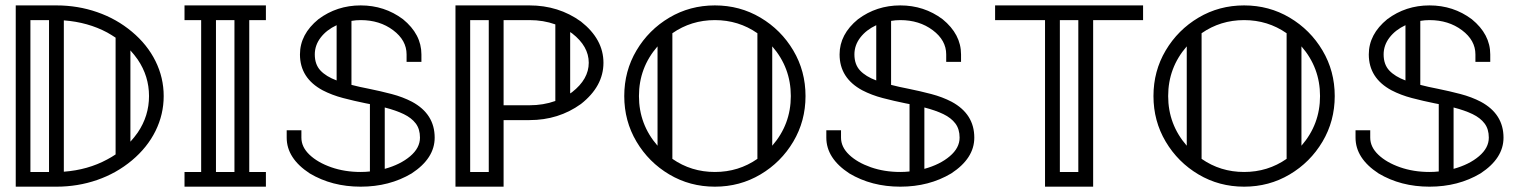

<svg xmlns="http://www.w3.org/2000/svg" viewBox="-20 -701 5705 721"><path d="M164.1 -55.2V-625.5H94.2V-55.2ZM469.7 -168.9Q484.4 -185.1 497.1 -203.1Q539.6 -265.6 539.6 -340.3Q539.6 -415 497.1 -477.5Q484.4 -495.6 469.7 -511.7ZM414.1 -559.6Q398.9 -569.8 382.3 -579.1Q310.1 -617.7 219.7 -624.5V-56.2Q310.1 -63 382.3 -102.1Q398.9 -110.8 414.1 -121.1ZM191.9 0H39.1V-680.7H191.9Q272 -680.7 344.7 -655.5Q417.5 -630.4 475.3 -582Q533.2 -533.7 564 -471.4Q594.7 -409.2 594.7 -340.3Q594.7 -271.5 564 -209.2Q533.2 -147 475.3 -98.6Q417.5 -50.3 344.7 -25.1Q272 0 191.9 0Z M860.4 -55.2V-625.5H791V-55.2ZM978.5 0H672.9V-55.2H735.4V-625.5H672.9V-680.7H978.5V-625.5H916V-55.2H978.5Z M1334.5 0Q1226.6 0 1143.1 -49.8Q1056.6 -106.4 1056.6 -184.1V-211.9H1111.8V-184.1Q1111.8 -148.9 1142.3 -119.9Q1172.9 -90.8 1223.6 -73Q1274.4 -55.2 1334.5 -55.2Q1352.1 -55.2 1369.1 -57.1V-310.1L1354 -313Q1310.5 -321.8 1268.6 -332.8Q1226.6 -343.8 1191.9 -361.8Q1106.4 -407.7 1106.4 -496.6Q1106.4 -572.3 1175.8 -628.9Q1245.1 -680.7 1334.5 -680.7Q1423.8 -680.7 1493.2 -628.9Q1562.5 -572.3 1562.5 -496.6V-468.8H1506.8V-496.6Q1506.8 -549.8 1456.3 -587.6Q1405.8 -625.5 1334.5 -625.5Q1316.4 -625.5 1299.8 -622.6V-382.3Q1329.6 -374.5 1365.2 -367.7Q1408.7 -358.9 1450.7 -347.9Q1492.7 -336.9 1527.3 -318.8Q1612.3 -272.9 1612.3 -184.1Q1612.3 -106.4 1525.9 -49.8Q1442.4 0 1334.5 0ZM1244.1 -398.9V-606.4Q1206.5 -588.9 1184.3 -560.1Q1162.1 -531.2 1162.1 -496.6Q1162.1 -459 1183.3 -436.3Q1204.6 -413.6 1244.1 -398.9ZM1424.8 -66.9Q1483.4 -83 1520.3 -114.3Q1557.1 -145.5 1557.1 -184.1Q1557.1 -216.3 1541.3 -237.3Q1525.4 -258.3 1496.1 -272.5Q1466.8 -286.6 1424.8 -297.4Z M1815.4 -55.2V-625.5H1745.6V-55.2ZM2121.1 -350.1Q2125 -352.5 2128.4 -355Q2190.9 -403.8 2190.9 -465.3Q2190.9 -527.3 2128.4 -575.7Q2125 -578.1 2121.1 -580.6ZM2065.4 -609.4Q2020.5 -625.5 1968.3 -625.5H1871.1V-305.7H1968.3Q2020.5 -305.7 2065.4 -321.8ZM1871.1 0H1690.4V-680.7H1968.3Q2077.6 -680.7 2161.6 -620.1Q2246.1 -553.7 2246.1 -465.3Q2246.1 -377 2161.6 -310.5Q2077.6 -250 1968.3 -250H1871.1Z M2664.6 0Q2570.8 0 2493.4 -45.9Q2416 -91.8 2370.1 -169.2Q2324.2 -246.6 2324.2 -340.3Q2324.2 -434.1 2370.1 -511.5Q2416 -588.9 2493.4 -634.8Q2570.8 -680.7 2664.6 -680.7Q2758.3 -680.7 2835.7 -634.8Q2913.1 -588.9 2959 -511.5Q3004.9 -434.1 3004.9 -340.3Q3004.9 -246.6 2959 -169.2Q2913.1 -91.8 2835.7 -45.9Q2758.3 0 2664.6 0ZM2449.2 -153.8V-526.9Q2379.4 -446.8 2379.4 -340.3Q2379.4 -233.9 2449.2 -153.8ZM2664.6 -55.2Q2753.4 -55.2 2824.2 -104.5V-576.2Q2753.4 -625.5 2664.6 -625.5Q2575.7 -625.5 2504.9 -576.2V-104.5Q2575.7 -55.2 2664.6 -55.2ZM2879.9 -153.8Q2949.7 -233.9 2949.7 -340.3Q2949.7 -446.8 2879.9 -526.9Z M3360.8 0Q3252.9 0 3169.4 -49.8Q3083 -106.4 3083 -184.1V-211.9H3138.2V-184.1Q3138.2 -148.9 3168.7 -119.9Q3199.2 -90.8 3250 -73Q3300.8 -55.2 3360.8 -55.2Q3378.4 -55.2 3395.5 -57.1V-310.1L3380.4 -313Q3336.9 -321.8 3294.9 -332.8Q3252.9 -343.8 3218.3 -361.8Q3132.8 -407.7 3132.8 -496.6Q3132.8 -572.3 3202.1 -628.9Q3271.5 -680.7 3360.8 -680.7Q3450.2 -680.7 3519.5 -628.9Q3588.9 -572.3 3588.9 -496.6V-468.8H3533.2V-496.6Q3533.2 -549.8 3482.7 -587.6Q3432.1 -625.5 3360.8 -625.5Q3342.8 -625.5 3326.2 -622.6V-382.3Q3356 -374.5 3391.6 -367.7Q3435.1 -358.9 3477.1 -347.9Q3519 -336.9 3553.7 -318.8Q3638.7 -272.9 3638.7 -184.1Q3638.7 -106.4 3552.2 -49.8Q3468.8 0 3360.8 0ZM3270.5 -398.9V-606.4Q3232.9 -588.9 3210.7 -560.1Q3188.5 -531.2 3188.5 -496.6Q3188.5 -459 3209.7 -436.3Q3231 -413.6 3270.5 -398.9ZM3451.2 -66.9Q3509.8 -83 3546.6 -114.3Q3583.5 -145.5 3583.5 -184.1Q3583.5 -216.3 3567.6 -237.3Q3551.8 -258.3 3522.5 -272.5Q3493.2 -286.6 3451.2 -297.4Z M4085 0H3904.3V-625.5H3716.8V-680.7H4272.5V-625.5H4085ZM4029.3 -55.2V-625.5H3960V-55.2Z M4651.9 0Q4558.1 0 4480.7 -45.9Q4403.3 -91.8 4357.4 -169.2Q4311.5 -246.6 4311.5 -340.3Q4311.5 -434.1 4357.4 -511.5Q4403.3 -588.9 4480.7 -634.8Q4558.1 -680.7 4651.9 -680.7Q4745.6 -680.7 4823 -634.8Q4900.4 -588.9 4946.3 -511.5Q4992.2 -434.1 4992.2 -340.3Q4992.2 -246.6 4946.3 -169.2Q4900.4 -91.8 4823 -45.9Q4745.6 0 4651.9 0ZM4436.5 -153.8V-526.9Q4366.7 -446.8 4366.7 -340.3Q4366.7 -233.9 4436.5 -153.8ZM4651.9 -55.2Q4740.7 -55.2 4811.5 -104.5V-576.2Q4740.7 -625.5 4651.9 -625.5Q4563 -625.5 4492.2 -576.2V-104.5Q4563 -55.2 4651.9 -55.2ZM4867.2 -153.8Q4937 -233.9 4937 -340.3Q4937 -446.8 4867.2 -526.9Z M5348.1 0Q5240.2 0 5156.7 -49.8Q5070.3 -106.4 5070.3 -184.1V-211.9H5125.5V-184.1Q5125.5 -148.9 5156 -119.9Q5186.5 -90.8 5237.3 -73Q5288.1 -55.2 5348.1 -55.2Q5365.7 -55.2 5382.8 -57.1V-310.1L5367.7 -313Q5324.2 -321.8 5282.2 -332.8Q5240.2 -343.8 5205.6 -361.8Q5120.1 -407.7 5120.1 -496.6Q5120.1 -572.3 5189.5 -628.9Q5258.8 -680.7 5348.1 -680.7Q5437.5 -680.7 5506.8 -628.9Q5576.2 -572.3 5576.2 -496.6V-468.8H5520.5V-496.6Q5520.5 -549.8 5470 -587.6Q5419.4 -625.5 5348.1 -625.5Q5330.1 -625.5 5313.5 -622.6V-382.3Q5343.3 -374.5 5378.9 -367.7Q5422.4 -358.9 5464.4 -347.9Q5506.3 -336.9 5541 -318.8Q5626 -272.9 5626 -184.1Q5626 -106.4 5539.6 -49.8Q5456.1 0 5348.1 0ZM5257.8 -398.9V-606.4Q5220.2 -588.9 5198 -560.1Q5175.8 -531.2 5175.8 -496.6Q5175.8 -459 5197 -436.3Q5218.3 -413.6 5257.8 -398.9ZM5438.5 -66.9Q5497.1 -83 5533.9 -114.3Q5570.8 -145.5 5570.8 -184.1Q5570.8 -216.3 5554.9 -237.3Q5539.1 -258.3 5509.8 -272.5Q5480.5 -286.6 5438.5 -297.4Z"/></svg>

Font: X Company
Style: Regular
Weight: 400
Designer: GGBotNet
Foundry: GGBotNet
Version: 0.90